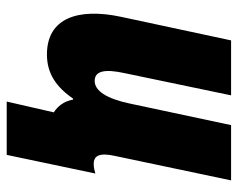

<svg xmlns="http://www.w3.org/2000/svg" viewBox="-90 -504 726 587"><g transform="rotate(90 273.5 -210.0)"><path d="M290 133H453L510 -138C500 -135 491 -133 481 -133C455 -133 446 -151 456 -197L531 -553H362L296 -243C281 -172 257 -136 227 -136C196 -136 190 -167 203 -227L271 -553H103L31 -217C3 -86 34 10 146 10C202 10 244 -16 281 -70H284C289 -42 304 -23 323 -11Z"/></g></svg>

Font: Noto Sans Condensed Black
Style: Italic
Weight: 900
Width: 3
Italic angle: -12°
Designer: Monotype Design Team
Foundry: Monotype Imaging Inc.
Version: Version 2.013